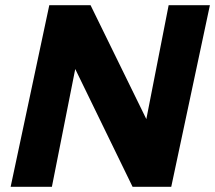

<svg xmlns="http://www.w3.org/2000/svg" viewBox="-20 -720 829 740"><path d="M170 -700H329L544 -261L630 -700H789L640 0H491L270 -454L180 0H21Z"/></svg>

Font: Red Hat Text
Style: Bold Italic
Weight: 700
Italic angle: -12°
Designer: Pentagram / MCKL
Foundry: Pentagram / MCKL
Version: Version 1.003; Red Hat Text Bold Italic